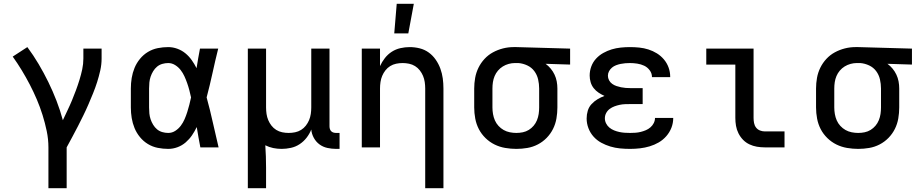

<svg xmlns="http://www.w3.org/2000/svg" viewBox="-20 -776 4840 1011"><path d="M235 215V0Q235 -43 226 -86Q217 -129 204 -170.5Q191 -212 174 -252Q157 -292 137 -330.5Q117 -369 94.5 -406Q72 -443 47 -478L124 -528Q156 -485 183.5 -438.5Q211 -392 234.5 -344Q258 -296 277.5 -245.5Q297 -195 311 -143Q323 -169 335.5 -195Q348 -221 359 -247.5Q370 -274 380 -301Q390 -328 398.5 -355.5Q407 -383 413 -411Q419 -439 419 -468V-520H515V-468Q515 -436 508 -405Q501 -374 491.5 -344Q482 -314 470 -284.5Q458 -255 445.5 -226Q433 -197 419 -168.5Q405 -140 390.5 -111.5Q376 -83 361 -55.5Q346 -28 331 0V215Z M866 8Q838 8 810.5 2.5Q783 -3 759 -17.5Q735 -32 717 -54Q699 -76 688.5 -101.5Q678 -127 673.5 -154.5Q669 -182 669 -210V-310Q669 -338 673.5 -365.5Q678 -393 688.5 -418.5Q699 -444 717 -466Q735 -488 759 -502.5Q783 -517 810.5 -522.5Q838 -528 866 -528Q890 -528 913.5 -519.5Q937 -511 956 -495.5Q975 -480 989.5 -459.5Q1004 -439 1015 -417Q1019 -443 1023.5 -468.5Q1028 -494 1033 -520H1129Q1113 -456 1099 -391.5Q1085 -327 1068 -263Q1086 -198 1100.5 -132Q1115 -66 1131 0H1035Q1030 -27 1025 -53.5Q1020 -80 1016 -107Q1005 -84 991 -63.5Q977 -43 958 -26.5Q939 -10 915 -1Q891 8 866 8ZM866 -76Q886 -76 903 -87Q920 -98 932 -114Q944 -130 952 -148.5Q960 -167 966 -186Q972 -205 977 -224.5Q982 -244 986 -263Q982 -282 977 -301Q972 -320 965.5 -338.5Q959 -357 951 -374.5Q943 -392 931 -407.5Q919 -423 902 -433.5Q885 -444 866 -444Q850 -444 834.5 -439.5Q819 -435 807 -425Q795 -415 786.5 -401Q778 -387 773 -372Q768 -357 766.5 -341.5Q765 -326 765 -310V-210Q765 -194 766.5 -178.5Q768 -163 773 -148Q778 -133 786.5 -119Q795 -105 807 -95Q819 -85 834.5 -80.5Q850 -76 866 -76Z M1285 215V-520H1381V-210Q1381 -193 1383.5 -176Q1386 -159 1392.5 -143.5Q1399 -128 1409.5 -114.5Q1420 -101 1434.5 -92Q1449 -83 1466 -79.5Q1483 -76 1500 -76Q1517 -76 1534 -79.5Q1551 -83 1565.5 -92Q1580 -101 1590.5 -114.5Q1601 -128 1607.5 -143.5Q1614 -159 1616.5 -176Q1619 -193 1619 -210V-520H1715V-111Q1715 -104 1717 -97Q1719 -90 1724 -85Q1729 -80 1736 -78Q1743 -76 1750 -76H1768V8H1750Q1727 8 1704 3Q1681 -2 1662.5 -15.5Q1644 -29 1632.5 -50Q1621 -71 1619 -94Q1610 -71 1594.5 -51Q1579 -31 1558 -17Q1537 -3 1512 2.5Q1487 8 1463 8Q1440 8 1418.5 3.5Q1397 -1 1377 -11Q1379 18 1380 48Q1381 78 1381 107V215Z M2219 215V-310Q2219 -327 2216.5 -344Q2214 -361 2207.5 -376.5Q2201 -392 2190.5 -405.5Q2180 -419 2165.5 -428Q2151 -437 2134 -440.5Q2117 -444 2100 -444Q2083 -444 2066 -440.5Q2049 -437 2034.5 -428Q2020 -419 2009.5 -405.5Q1999 -392 1992.5 -376.5Q1986 -361 1983.5 -344Q1981 -327 1981 -310V0H1885V-520H1981V-428Q1991 -450 2006.5 -470Q2022 -490 2043 -503.5Q2064 -517 2088.5 -522.5Q2113 -528 2137 -528Q2164 -528 2190 -521.5Q2216 -515 2237.5 -499.5Q2259 -484 2274.5 -461.5Q2290 -439 2299 -414Q2308 -389 2311.5 -363Q2315 -337 2315 -310V215ZM2056 -600 2069 -756H2159L2130 -600Z M2699 8Q2670 8 2640.5 3Q2611 -2 2584.5 -15Q2558 -28 2536.5 -49Q2515 -70 2501.5 -96Q2488 -122 2482.5 -151.5Q2477 -181 2477 -210V-310Q2477 -338 2482 -366Q2487 -394 2499.5 -419.5Q2512 -445 2531.5 -466Q2551 -487 2576 -500.5Q2601 -514 2628.5 -521Q2656 -528 2684 -528H2700L2982 -520V-436L2853 -440Q2868 -429 2880 -414.5Q2892 -400 2900 -383Q2908 -366 2911.5 -347.5Q2915 -329 2915 -310V-210Q2915 -181 2910 -152Q2905 -123 2892 -97Q2879 -71 2858.5 -50Q2838 -29 2812 -15.5Q2786 -2 2757 3Q2728 8 2699 8ZM2699 -76Q2716 -76 2733 -79.5Q2750 -83 2764.5 -92Q2779 -101 2790 -114Q2801 -127 2807.5 -143Q2814 -159 2816.5 -176Q2819 -193 2819 -210V-310Q2819 -334 2813.5 -358Q2808 -382 2793.5 -401.5Q2779 -421 2756.5 -431.5Q2734 -442 2710 -444H2691Q2675 -444 2658.5 -439.5Q2642 -435 2627.5 -426Q2613 -417 2602 -404Q2591 -391 2584.5 -375.5Q2578 -360 2575.5 -343.5Q2573 -327 2573 -310V-210Q2573 -193 2576 -175.5Q2579 -158 2586 -142Q2593 -126 2605 -113Q2617 -100 2632 -91.5Q2647 -83 2664.5 -79.5Q2682 -76 2699 -76Z M3298 8Q3271 8 3245 5.5Q3219 3 3194 -4.5Q3169 -12 3146 -24.5Q3123 -37 3105.5 -56.5Q3088 -76 3078.5 -101Q3069 -126 3069 -152Q3069 -173 3075 -193Q3081 -213 3095 -228Q3109 -243 3126.5 -253.5Q3144 -264 3163 -271Q3147 -278 3132 -288Q3117 -298 3106 -312Q3095 -326 3090 -343.5Q3085 -361 3085 -378Q3085 -403 3093.5 -426Q3102 -449 3118.5 -467Q3135 -485 3156.5 -497Q3178 -509 3201 -516Q3224 -523 3248.5 -525.5Q3273 -528 3297 -528Q3322 -528 3346.5 -525.5Q3371 -523 3394.5 -515.5Q3418 -508 3439 -495Q3460 -482 3476 -463Q3492 -444 3500.5 -420.5Q3509 -397 3509 -372V-370H3413V-371Q3413 -390 3401 -406Q3389 -422 3372 -430Q3355 -438 3335.5 -441Q3316 -444 3297 -444Q3285 -444 3272.5 -443Q3260 -442 3248 -439.5Q3236 -437 3224 -432.5Q3212 -428 3202.5 -420Q3193 -412 3187 -401Q3181 -390 3181 -377Q3181 -365 3187 -353.5Q3193 -342 3203.5 -334.5Q3214 -327 3226 -323Q3238 -319 3250 -316.5Q3262 -314 3274.5 -313Q3287 -312 3300 -312H3364V-228H3300Q3286 -228 3271.5 -227.5Q3257 -227 3243 -224Q3229 -221 3215.5 -216Q3202 -211 3190.5 -202.5Q3179 -194 3172 -181Q3165 -168 3165 -153Q3165 -139 3171.5 -126Q3178 -113 3189 -104Q3200 -95 3213.5 -89.5Q3227 -84 3241 -81Q3255 -78 3269 -77Q3283 -76 3298 -76Q3312 -76 3326 -77Q3340 -78 3354 -81.5Q3368 -85 3381 -90.5Q3394 -96 3405 -105.5Q3416 -115 3422.5 -128Q3429 -141 3429 -155H3525Q3525 -128 3515.5 -103.5Q3506 -79 3488.5 -59Q3471 -39 3448.5 -26Q3426 -13 3401 -5.5Q3376 2 3350 5Q3324 8 3298 8Z M4007 0Q3986 0 3965.5 -3.5Q3945 -7 3926 -16Q3907 -25 3892.5 -40Q3878 -55 3868.5 -74Q3859 -93 3855.5 -113.5Q3852 -134 3852 -155V-436H3699V-520H3948V-155Q3948 -142 3950.5 -128.5Q3953 -115 3961 -104.5Q3969 -94 3981.5 -89Q3994 -84 4007 -84H4111V0Z M4499 8Q4470 8 4440.5 3Q4411 -2 4384.5 -15Q4358 -28 4336.5 -49Q4315 -70 4301.5 -96Q4288 -122 4282.5 -151.5Q4277 -181 4277 -210V-310Q4277 -338 4282 -366Q4287 -394 4299.5 -419.5Q4312 -445 4331.5 -466Q4351 -487 4376 -500.5Q4401 -514 4428.5 -521Q4456 -528 4484 -528H4500L4782 -520V-436L4653 -440Q4668 -429 4680 -414.5Q4692 -400 4700 -383Q4708 -366 4711.5 -347.5Q4715 -329 4715 -310V-210Q4715 -181 4710 -152Q4705 -123 4692 -97Q4679 -71 4658.5 -50Q4638 -29 4612 -15.5Q4586 -2 4557 3Q4528 8 4499 8ZM4499 -76Q4516 -76 4533 -79.5Q4550 -83 4564.5 -92Q4579 -101 4590 -114Q4601 -127 4607.5 -143Q4614 -159 4616.5 -176Q4619 -193 4619 -210V-310Q4619 -334 4613.5 -358Q4608 -382 4593.5 -401.5Q4579 -421 4556.5 -431.5Q4534 -442 4510 -444H4491Q4475 -444 4458.5 -439.5Q4442 -435 4427.5 -426Q4413 -417 4402 -404Q4391 -391 4384.5 -375.5Q4378 -360 4375.5 -343.5Q4373 -327 4373 -310V-210Q4373 -193 4376 -175.5Q4379 -158 4386 -142Q4393 -126 4405 -113Q4417 -100 4432 -91.5Q4447 -83 4464.5 -79.5Q4482 -76 4499 -76Z"/></svg>

Font: Iosevka Fixed Medium Extended
Style: Regular
Weight: 500
Width: 7
Monospace: yes
Designer: Belleve Invis
Foundry: Belleve Invis
Version: Version 24.1.1; ttfautohint (v1.8.4)